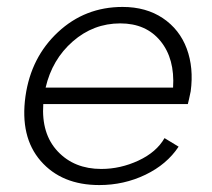

<svg xmlns="http://www.w3.org/2000/svg" viewBox="-20 -530 616 559"><path d="M269 8.8Q159.7 8.8 98.6 -61.3Q37.6 -131.3 54.2 -250Q70.3 -363.3 148.9 -436.5Q227.5 -509.8 336.9 -509.8Q405.3 -509.8 454.1 -477.1Q502.9 -444.3 523.7 -388.4Q544.4 -332.5 535.2 -264.2Q529.8 -237.8 526.9 -227.1H106Q100.1 -140.1 148.2 -89.1Q196.3 -38.1 274.9 -38.1Q330.6 -38.1 383.1 -62.5Q435.5 -86.9 459 -127.9L500 -103Q465.8 -51.3 403.3 -21.2Q340.8 8.8 269 8.8ZM112.8 -274.9H483.9Q489.3 -358.9 447.3 -410.4Q405.3 -461.9 330.1 -461.9Q252 -461.9 191.9 -409.4Q131.8 -356.9 112.8 -274.9Z"/></svg>

Font: Human Sans Light
Style: Italic
Weight: 300
Italic angle: -8°
Designer: Tim Radville
Foundry: Continuum
Version: Version 1.000;FEAKit 1.0